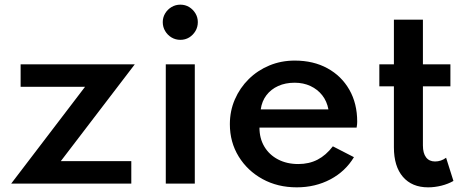

<svg xmlns="http://www.w3.org/2000/svg" viewBox="-20 -788 2012 824"><path d="M28 0 345 -415.5H68.5V-512H558.5L241 -96.5H543.5V0Z M691.5 0V-512H816V0ZM754 -617Q733.5 -617 716.2 -627.2Q699 -637.5 688.8 -654.8Q678.5 -672 678.5 -693Q678.5 -713.5 688.8 -730.5Q699 -747.5 716.2 -757.8Q733.5 -768 754 -768Q775 -768 791.8 -757.8Q808.5 -747.5 818.8 -730.5Q829 -713.5 829 -693Q829 -672 818.8 -654.8Q808.5 -637.5 791.8 -627.2Q775 -617 754 -617Z M1253.5 16Q1171.5 16 1106.8 -19.5Q1042 -55 1004.2 -116.5Q966.5 -178 966.5 -255Q966.5 -312 988 -361.5Q1009.5 -411 1047.5 -448.5Q1085.5 -486 1136 -507Q1186.5 -528 1245 -528Q1325 -528 1385.2 -495Q1445.5 -462 1479.2 -403Q1513 -344 1513 -265.5Q1513 -259 1512.5 -254.8Q1512 -250.5 1510.5 -240.5H1093.5Q1093.5 -194 1114.5 -158.8Q1135.5 -123.5 1173.2 -103.8Q1211 -84 1260 -84Q1306.5 -84 1342.8 -102.8Q1379 -121.5 1408.5 -160L1499 -113.5Q1462.5 -52.5 1397.8 -18.2Q1333 16 1253.5 16ZM1099 -318.5H1389.5Q1383 -353.5 1363 -379Q1343 -404.5 1312.5 -418.8Q1282 -433 1244.5 -433Q1205 -433 1174 -419Q1143 -405 1123.5 -379.5Q1104 -354 1099 -318.5Z M1817.5 16Q1748 16 1709.2 -29Q1670.5 -74 1670.5 -155.5V-417.5H1608V-512H1670.5V-703.5H1795V-512H1913V-417.5H1795V-164Q1795 -130.5 1808.5 -112.8Q1822 -95 1847 -95Q1873 -95 1894.5 -111L1926 -11.5Q1903.5 1.5 1874.5 8.8Q1845.5 16 1817.5 16Z"/></svg>

Font: Spartan Thin SemiBold
Style: Regular
Weight: 600
Version: Version 1.004